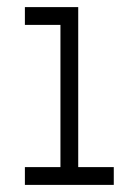

<svg xmlns="http://www.w3.org/2000/svg" viewBox="-20 -520 390 540"><path d="M200 -500H50V-450H150V-50H50V0H300V-50H200Z"/></svg>

Font: LS-VG5000 Light
Style: Regular
Weight: 400
Designer: Justin Bihan, 2021
Foundry: Justin Bihan, 2021
Version: Version 1.000;Glyphs 3.1.2 (3151)